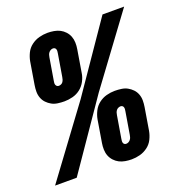

<svg xmlns="http://www.w3.org/2000/svg" viewBox="-151 -856 910 976"><g transform="rotate(-20 304.5 -367.5)"><path d="M176 -386Q158 -386 140 -388.5Q122 -391 107.5 -399Q93 -407 81.5 -419Q70 -431 64 -447Q58 -463 58 -480.5Q58 -498 61 -516L81 -637Q85 -659 95.5 -680.5Q106 -702 125.5 -716.5Q145 -731 167.5 -737Q190 -743 213 -743Q230 -743 247.5 -740Q265 -737 279.5 -729.5Q294 -722 305.5 -709.5Q317 -697 323 -681.5Q329 -666 329.5 -648Q330 -630 327 -613L307 -492Q304 -470 292.5 -448.5Q281 -427 262.5 -412.5Q244 -398 221 -392Q198 -386 176 -386ZM-16 0 256 -368 508 -735H625L354 -368L101 0ZM176 -470Q182 -470 188.5 -473Q195 -476 198.5 -481.5Q202 -487 204 -493Q206 -499 207 -506L227 -626Q228 -632 228.5 -637.5Q229 -643 227.5 -648Q226 -653 222 -656Q218 -659 212 -659Q206 -659 200 -656Q194 -653 189.5 -647.5Q185 -642 183 -635.5Q181 -629 180 -623L160 -503Q159 -497 158.5 -491.5Q158 -486 160 -481Q162 -476 166 -473Q170 -470 176 -470ZM396 8Q379 8 361.5 5Q344 2 329.5 -5.5Q315 -13 303.5 -25.5Q292 -38 286 -53.5Q280 -69 279.5 -87Q279 -105 282 -122L302 -243Q306 -265 317 -286.5Q328 -308 347 -322.5Q366 -337 388.5 -343Q411 -349 433 -349Q451 -349 469 -346.5Q487 -344 501.5 -336Q516 -328 527.5 -316Q539 -304 545 -288Q551 -272 551 -254.5Q551 -237 548 -219L528 -98Q524 -76 513.5 -54.5Q503 -33 483.5 -18.5Q464 -4 441.5 2Q419 8 396 8ZM397 -76Q403 -76 409 -79Q415 -82 419.5 -87.5Q424 -93 426 -99.5Q428 -106 429 -112L449 -232Q450 -238 450.5 -243.5Q451 -249 449.5 -254Q448 -259 444 -262Q440 -265 434 -265Q428 -265 421.5 -262Q415 -259 411 -253.5Q407 -248 405 -242Q403 -236 402 -229L382 -109Q381 -103 380.5 -97.5Q380 -92 381.5 -87Q383 -82 387 -79Q391 -76 397 -76Z"/></g></svg>

Font: Iosevka Aile Extrabold Oblique
Style: Regular
Weight: 800
Italic angle: -9°
Designer: Belleve Invis
Foundry: Belleve Invis
Version: Version 31.1.0; ttfautohint (v1.8.4)